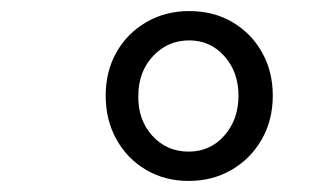

<svg xmlns="http://www.w3.org/2000/svg" viewBox="-20 -792 560 347"><path d="M321 -465Q278 -465 244 -485Q210 -505 190.5 -540Q171 -575 171 -619Q171 -663 190.5 -697.5Q210 -732 244.5 -752Q279 -772 322 -772Q366 -772 400 -752Q434 -732 453.5 -697.5Q473 -663 473 -619Q473 -575 453 -540Q433 -505 398.5 -485Q364 -465 321 -465ZM321 -518Q360 -518 385.5 -547Q411 -576 411 -619Q411 -662 385.5 -690.5Q360 -719 322 -719Q283 -719 256.5 -690.5Q230 -662 230 -619Q229 -576 255 -547Q281 -518 321 -518Z"/></svg>

Font: Edu TAS Beginner
Style: Regular
Weight: 400
Designer: Tina and Corey Anderson
Foundry: Google for Education
Version: Version 1.003